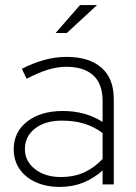

<svg xmlns="http://www.w3.org/2000/svg" viewBox="-20 -726 534 756"><path d="M216 10Q162 10 121 -8.5Q80 -27 57 -60.5Q34 -94 34 -138Q34 -206 87 -247.5Q140 -289 228 -289Q316 -289 384 -246V-328Q384 -396 347 -429.5Q310 -463 241 -463Q207 -463 170 -452Q133 -441 85 -416L66 -455Q113 -479 156 -490.5Q199 -502 242 -502Q331 -502 379.5 -459.5Q428 -417 428 -336V0H384V-55Q350 -24 308 -7Q266 10 216 10ZM78 -139Q78 -91 118 -60Q158 -29 219 -29Q272 -29 312 -47.5Q352 -66 384 -100V-202Q351 -227 312 -239Q273 -251 223 -251Q158 -251 118 -220Q78 -189 78 -139ZM199 -596 295 -706H362L243 -596Z"/></svg>

Font: Red Hat Display VF
Style: Regular
Weight: 300
Designer: Pentagram, MCKL
Foundry: Pentagram, MCKL
Version: Version 1.023